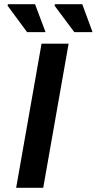

<svg xmlns="http://www.w3.org/2000/svg" viewBox="-20 -895 461 915"><path d="M57 0 178 -687H307L186 0ZM109 -742 16 -868 18 -875H147L197 -742ZM334 -742 240 -868 242 -875H372L421 -742Z"/></svg>

Font: Archivo Expanded Medium
Style: Italic
Weight: 500
Width: 7
Italic angle: -10°
Designer: Hector Gatti
Foundry: Omnibus-Type
Version: Version 2.001